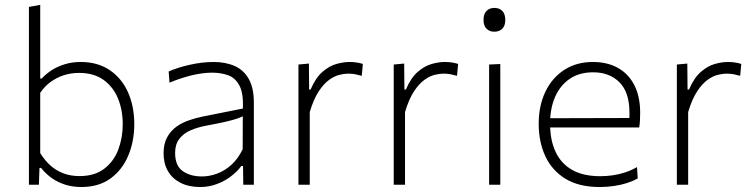

<svg xmlns="http://www.w3.org/2000/svg" viewBox="-20 -760 3098 790"><path d="M314.5 9.5Q279.5 9.5 249.5 0.2Q219.5 -9 194.5 -26.2Q169.5 -43.5 149 -69H142.5L140 0H99Q99 -56 99 -107.8Q99 -159.5 99 -220.5V-494Q99 -557.5 99 -617Q99 -676.5 99 -731.5L145.5 -740Q145.5 -679 145.5 -618.8Q145.5 -558.5 145.5 -494V-437H152Q166.5 -453.5 190.2 -469.5Q214 -485.5 245 -495.2Q276 -505 312.5 -505Q381.5 -505 431 -471.8Q480.5 -438.5 506.5 -380.8Q532.5 -323 532.5 -249Q532.5 -179.5 508.2 -120.8Q484 -62 435.5 -26.2Q387 9.5 314.5 9.5ZM307 -35.5Q369.5 -35.5 409 -65.8Q448.5 -96 466.8 -144.8Q485 -193.5 485 -249Q485 -307 465.5 -354.8Q446 -402.5 406.2 -431.2Q366.5 -460 305 -460Q273.5 -460 244.2 -451Q215 -442 189.5 -423.8Q164 -405.5 145.5 -378V-130Q164 -100 187.5 -79Q211 -58 240.8 -46.8Q270.5 -35.5 307 -35.5Z M803.5 9.5Q756.5 9.5 722.8 -7.8Q689 -25 671 -56Q653 -87 653 -129Q653 -168.5 667.8 -195.2Q682.5 -222 706 -238.8Q729.5 -255.5 757.5 -265Q785.5 -274.5 812 -280L979.5 -313.5Q982 -376.5 965 -408.2Q948 -440 918.2 -450.5Q888.5 -461 853 -461Q836 -461 816.8 -458.8Q797.5 -456.5 776 -451.8Q754.5 -447 730 -439.2Q705.5 -431.5 677.5 -420L674 -466Q692 -474 714.2 -481Q736.5 -488 760.8 -493.5Q785 -499 810 -502Q835 -505 858.5 -505Q909 -505 946.5 -488Q984 -471 1004.2 -434Q1024.5 -397 1024.5 -338.5Q1024.5 -315.5 1024.5 -280Q1024.5 -244.5 1024.5 -211V-140Q1024.5 -108.5 1024.5 -74.5Q1024.5 -40.5 1024.5 0H981L980 -77H973Q956.5 -54.5 930.8 -34.8Q905 -15 872.5 -2.8Q840 9.5 803.5 9.5ZM811 -34Q841.5 -34 873 -45.5Q904.5 -57 932 -81.8Q959.5 -106.5 978.5 -146L979 -281.5Q970 -277 955 -271.8Q940 -266.5 910 -259.5Q880 -252.5 826.5 -242.5Q792 -236 763.5 -223.5Q735 -211 717.8 -188.5Q700.5 -166 700.5 -131Q700.5 -78 731.8 -56Q763 -34 811 -34Z M1208 0Q1208 -56 1208 -107.8Q1208 -159.5 1208 -220.5V-270.5Q1208 -324.5 1208 -381.5Q1208 -438.5 1208 -494.5L1251 -498.5L1252 -391.5H1258Q1278.5 -440 1307 -464.5Q1335.5 -489 1364.8 -497Q1394 -505 1417.5 -505Q1433 -505 1446.8 -503Q1460.5 -501 1473 -497L1468.5 -448Q1454 -452 1441.8 -454.5Q1429.5 -457 1412 -457Q1397.5 -457 1377.2 -452.2Q1357 -447.5 1334.8 -431.8Q1312.5 -416 1291.5 -384.2Q1270.5 -352.5 1254.5 -299V-219Q1254.5 -159.5 1254.5 -107.8Q1254.5 -56 1254.5 0Z M1600 0Q1600 -56 1600 -107.8Q1600 -159.5 1600 -220.5V-270.5Q1600 -324.5 1600 -381.5Q1600 -438.5 1600 -494.5L1643 -498.5L1644 -391.5H1650Q1670.5 -440 1699 -464.5Q1727.5 -489 1756.8 -497Q1786 -505 1809.5 -505Q1825 -505 1838.8 -503Q1852.5 -501 1865 -497L1860.5 -448Q1846 -452 1833.8 -454.5Q1821.5 -457 1804 -457Q1789.5 -457 1769.2 -452.2Q1749 -447.5 1726.8 -431.8Q1704.5 -416 1683.5 -384.2Q1662.5 -352.5 1646.5 -299V-219Q1646.5 -159.5 1646.5 -107.8Q1646.5 -56 1646.5 0Z M1992.5 0Q1992.5 -56 1992.5 -107.8Q1992.5 -159.5 1992.5 -220.5V-270.5Q1992.5 -312 1992.5 -349Q1992.5 -386 1992.5 -421.8Q1992.5 -457.5 1992.5 -494.5L2038.5 -496.5Q2038.5 -459.5 2038.5 -423.5Q2038.5 -387.5 2038.5 -350Q2038.5 -312.5 2038.5 -270.5V-220.5Q2038.5 -159.5 2038.5 -107.8Q2038.5 -56 2038.5 0ZM2013.5 -629.5Q1994.5 -629.5 1982 -641.8Q1969.5 -654 1969.5 -678Q1969.5 -703 1982 -715.2Q1994.5 -727.5 2014.5 -727.5Q2034.5 -727.5 2046.8 -715Q2059 -702.5 2059 -678Q2059 -654 2046.8 -641.8Q2034.5 -629.5 2013.5 -629.5Z M2447.5 9.5Q2362.5 9.5 2307 -24.2Q2251.5 -58 2224 -116.8Q2196.5 -175.5 2196.5 -251Q2196.5 -325 2224 -382.5Q2251.5 -440 2301.8 -472.5Q2352 -505 2419.5 -505Q2479 -505 2522.8 -480.5Q2566.5 -456 2590.2 -409.2Q2614 -362.5 2614 -296.5Q2614 -279 2613.2 -264.5Q2612.5 -250 2610 -235.5L2569 -265.5Q2570 -273.5 2570 -281Q2570 -288.5 2570 -295.5Q2570 -380.5 2528.8 -421.5Q2487.5 -462.5 2420.5 -462.5Q2364 -462.5 2324.5 -435.8Q2285 -409 2264.2 -361.8Q2243.5 -314.5 2243.5 -254V-249Q2243.5 -183.5 2266 -135.2Q2288.5 -87 2334 -61Q2379.5 -35 2450 -35Q2475.5 -35 2501.5 -38.8Q2527.5 -42.5 2552.5 -50.8Q2577.5 -59 2601 -72.5L2604 -26Q2585 -15 2560.2 -7Q2535.5 1 2506.8 5.2Q2478 9.5 2447.5 9.5ZM2218 -235.5V-273.5L2579 -274.5L2610 -266.5V-235.5Z M2765 0Q2765 -56 2765 -107.8Q2765 -159.5 2765 -220.5V-270.5Q2765 -324.5 2765 -381.5Q2765 -438.5 2765 -494.5L2808 -498.5L2809 -391.5H2815Q2835.5 -440 2864 -464.5Q2892.5 -489 2921.8 -497Q2951 -505 2974.5 -505Q2990 -505 3003.8 -503Q3017.5 -501 3030 -497L3025.5 -448Q3011 -452 2998.8 -454.5Q2986.5 -457 2969 -457Q2954.5 -457 2934.2 -452.2Q2914 -447.5 2891.8 -431.8Q2869.5 -416 2848.5 -384.2Q2827.5 -352.5 2811.5 -299V-219Q2811.5 -159.5 2811.5 -107.8Q2811.5 -56 2811.5 0Z"/></svg>

Font: Commissioner Thin ExtraLight
Style: Regular
Weight: 250
Version: Version 1.000